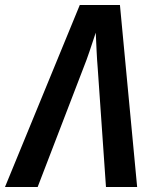

<svg xmlns="http://www.w3.org/2000/svg" viewBox="-29 -750 649 770"><path d="M-9 0 291 -730H452L521 0H396L363 -475Q360 -511 358.5 -544Q357 -577 356 -598Q355 -619 355 -619Q355 -619 348 -598Q341 -577 330 -544Q319 -511 305 -476L122 0Z"/></svg>

Font: JetBrains Mono NL
Style: Bold Italic
Weight: 700
Italic angle: -9°
Designer: Philipp Nurullin, Konstantin Bulenkov
Foundry: JetBrains
Version: Version 2.304; ttfautohint (v1.8.4.7-5d5b)